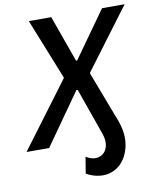

<svg xmlns="http://www.w3.org/2000/svg" viewBox="-132 -774 858 1046"><g transform="rotate(-10 297.0 -251.0)"><path d="M-36 0H89L290 -285H297L389 -25C396 -3 400 18 396 38C389 79 359 101 321 98C305 96 291 91 276 81L261 172C281 184 307 194 338 197C419 204 485 150 502 55C512 -2 497 -57 473 -114L379 -361L380 -366L630 -700H505L322 -443H316L224 -700H100L234 -365L233 -360Z"/></g></svg>

Font: Fixel Text 20240404 Medium
Style: Italic
Weight: 500
Width: 4
Italic angle: -10°
Designer: AlfaBravo + MacPaw
Foundry: Kyrylo Tkachov, Marchela Mozhyna, Serhii Makarenko, Maria Weinstein, Zakhar Kryvoshyya
Version: Version 1.211;Glyphs 3.2 (3225)